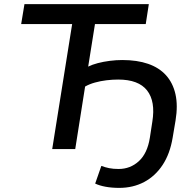

<svg xmlns="http://www.w3.org/2000/svg" viewBox="-20 -725 952 934"><path d="M560 189Q524 189 494 183.5Q464 178 443 168L473 82Q491 89 511 93Q531 97 557 97Q614 97 655.5 59Q697 21 709 -55L721 -133Q737 -232 695.5 -285Q654 -338 555 -338Q527 -338 498 -334.5Q469 -331 442 -323.5Q415 -316 394 -304L346 0H234L331 -608H83L99 -705H704L689 -608H442L409 -401Q429 -411 456 -418Q483 -425 514 -429Q545 -433 575 -433Q647 -433 700.5 -414.5Q754 -396 787.5 -359Q821 -322 833.5 -267Q846 -212 834 -139L820 -56Q807 23 771 77.5Q735 132 681 160.5Q627 189 560 189Z"/></svg>

Font: Nunito Sans 7pt SemiBold
Style: Italic
Weight: 600
Italic angle: -9°
Designer: Vernon Adams
Foundry: Vernon Adams
Version: Version 3.101;gftools[0.9.27]